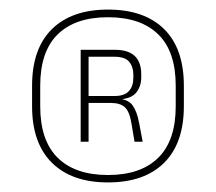

<svg xmlns="http://www.w3.org/2000/svg" viewBox="-20 -667 451 401"><path d="M205.5 -286Q130 -286 88.5 -327Q47 -368 47 -445V-488Q47 -565.5 88.5 -606.2Q130 -647 205.5 -647Q281.5 -647 322.8 -606.2Q364 -565.5 364 -488V-445Q364 -368 322.8 -327Q281.5 -286 205.5 -286ZM205.5 -301.5Q274 -301.5 310.5 -337.5Q347 -373.5 347 -445V-488Q347 -559.5 310.5 -595.2Q274 -631 205.5 -631Q137 -631 100.5 -595.2Q64 -559.5 64 -488V-445Q64 -373.5 100.5 -337.5Q137 -301.5 205.5 -301.5ZM261 -371 254.5 -409.5Q250.5 -434 240.8 -443Q231 -452 211.5 -452H160V-466.5H219.5Q240 -466.5 249.2 -476.8Q258.5 -487 258.5 -504.5V-511Q258.5 -527.5 249.8 -538Q241 -548.5 219 -548.5H159V-563H219.5Q248 -563 261.5 -550Q275 -537 275 -512V-505.5Q275 -487 264.8 -474Q254.5 -461 230 -459.5L228 -457.5L223.5 -461.5Q247.5 -460 256.8 -447.2Q266 -434.5 270.5 -410.5L278 -371ZM148.5 -371V-563H165V-462V-456V-371Z"/></svg>

Font: Anek Tamil Medium Thin
Style: Regular
Weight: 250
Version: Version 1.003